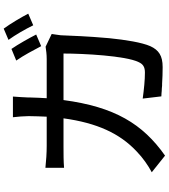

<svg xmlns="http://www.w3.org/2000/svg" viewBox="43 -914 914 1040"><g transform="rotate(-90 500.0 -394.0)"><path d="M946 -698C927 -735 892 -794 865 -831L804 -805C831 -768 862 -714 883 -671L946 -698ZM833 -655C813 -694 780 -753 755 -789L692 -763C719 -725 749 -668 770 -628L833 -655ZM478 -507H730C730 -400 718 -171 684 -101C673 -76 657 -66 627 -66C586 -66 537 -71 486 -78L498 23C504 23 511 24 517 24L527 25C537 25 546 26 556 27H566C596 29 626 30 657 30C718 30 749 9 770 -37C790 -83 804 -169 813 -258L814 -270C823 -369 827 -470 829 -522C831 -535 833 -554 836 -571L767 -604C747 -601 726 -598 700 -598H488C490 -626 491 -657 492 -688V-698C493 -722 495 -757 497 -781H385C388 -757 391 -718 391 -696C391 -662 389 -628 388 -598H230C191 -598 149 -601 111 -605V-504C147 -507 189 -507 225 -507H379C354 -325 297 -202 200 -111C165 -77 123 -48 87 -29L177 43C349 -78 441 -230 478 -507Z"/></g></svg>

Font: Glow Sans SC Normal Medium
Style: Regular
Weight: 600
Designer: Ryoko NISHIZUKA (kana, bopomofo & ideographs); Paul D. Hunt (Latin, Greek & Cyrillic); Sandoll Communications, Soo-young
Version: Version 0.93